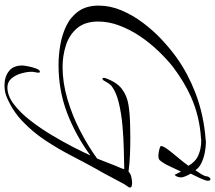

<svg xmlns="http://www.w3.org/2000/svg" viewBox="-71 -606 958 856"><g transform="rotate(90 408.0 -178.0)"><path d="M361 281Q323 281 297.5 261.5Q272 242 272 202Q272 196 275.5 176.5Q279 157 285.5 140Q292 123 300 123Q304 123 304 129Q304 136 302 144Q300 152 300 160Q300 180 307 205.5Q314 231 329.5 249.5Q345 268 370 268Q407 268 444.5 239.5Q482 211 517 166Q552 121 582.5 70Q613 19 636.5 -27Q660 -73 673 -102Q583 -36 483 2Q383 40 270 40Q226 40 179.5 32Q133 24 93.5 4.5Q54 -15 29.5 -50Q5 -85 5 -139Q5 -190 26 -240Q47 -290 81 -335.5Q115 -381 155.5 -419Q196 -457 235 -485Q271 -511 310.5 -532Q350 -553 391 -569Q443 -589 496 -600.5Q549 -612 604 -616Q606 -617 609 -617Q612 -617 614 -617Q633 -617 658 -612.5Q683 -608 705.5 -597.5Q728 -587 739 -570Q745 -578 755.5 -595Q766 -612 766 -620Q766 -625 770 -631Q774 -637 779 -637Q784 -637 785 -632.5Q786 -628 786 -625Q786 -619 779.5 -603Q773 -587 765 -571.5Q757 -556 754 -549Q759 -542 765 -528Q771 -514 771 -506Q771 -500 768 -490.5Q765 -481 759 -478Q759 -478 753 -490.5Q747 -503 745 -506Q735 -486 722 -457Q709 -428 694 -411Q690 -407 684.5 -406Q679 -405 674 -405Q671 -405 660.5 -406.5Q650 -408 640.5 -411Q631 -414 631 -417Q631 -425 642 -441Q653 -457 669 -476Q685 -495 699 -512.5Q713 -530 719 -539Q701 -571 672 -583.5Q643 -596 608 -596Q605 -596 602 -596Q599 -596 596 -595Q499 -589 413 -551Q377 -535 343.5 -514.5Q310 -494 278 -470Q243 -442 207 -404.5Q171 -367 141.5 -323Q112 -279 94 -231.5Q76 -184 76 -137Q76 -78 105.5 -43Q135 -8 181.5 7Q228 22 279 22Q348 22 421.5 0.5Q495 -21 563.5 -56.5Q632 -92 687 -132Q698 -159 708.5 -187Q719 -215 731 -242L734 -253Q700 -252 648 -251Q596 -250 540.5 -245Q485 -240 437.5 -228.5Q390 -217 363 -196Q356 -189 351.5 -182.5Q347 -176 342 -167Q341 -164 338 -160Q335 -156 330 -156Q327 -156 327 -161Q327 -165 328 -168Q346 -219 376 -242Q406 -265 446 -271.5Q486 -278 534 -279Q549 -279 564 -279.5Q579 -280 594 -280Q632 -280 670 -278.5Q708 -277 745 -272Q754 -281 769 -284.5Q784 -288 796 -288Q801 -288 808.5 -286.5Q816 -285 816 -278Q816 -274 813.5 -271Q811 -268 809 -265Q800 -252 792.5 -237Q785 -222 777 -208Q767 -190 757.5 -171.5Q748 -153 737 -135Q706 -79 674.5 -18Q643 43 605.5 99.5Q568 156 520 201.5Q472 247 408 273Q397 277 385 279Q373 281 361 281Z"/></g></svg>

Font: Bonheur Royale
Style: Regular
Weight: 400
Designer: Robert E. Leuschke
Foundry: Robert E. Leuschke
Version: Version 1.010; ttfautohint (v1.8.3)